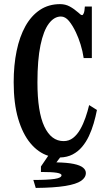

<svg xmlns="http://www.w3.org/2000/svg" viewBox="-20 -800 540 939"><path d="M273.9 -779.8Q299.8 -779.8 321 -768.3Q342.3 -756.8 363.8 -737.8Q369.1 -733.4 373 -729.7Q377 -726.1 381.8 -726.1Q385.7 -726.1 389.6 -735.4Q393.6 -744.6 395 -768.1H429.2V-516.1H389.2Q384.3 -549.8 374 -582.8Q363.8 -615.7 351.1 -642.1Q335.4 -675.3 317.4 -697.3Q299.3 -719.2 277.8 -719.2Q245.1 -719.2 219 -684.8Q192.9 -650.4 178 -579.1Q163.1 -507.8 163.1 -397Q163.1 -252.9 196.8 -181.4Q230.5 -109.9 291 -109.9Q317.4 -109.9 337.4 -125.5Q357.4 -141.1 372.3 -167.2Q387.2 -193.4 397.9 -224.4Q408.7 -255.4 416 -286.1L454.1 -262.2Q447.8 -229.5 438.2 -196.8Q428.7 -164.1 414.8 -134.5Q400.9 -105 381.3 -81.8Q361.8 -58.6 335.2 -44.7Q308.6 -30.8 273.9 -29.8L255.9 -5.9Q309.1 -4.9 340.6 1.7Q372.1 8.3 386 19.8Q399.9 31.2 399.9 45.9Q399.9 68.4 376.5 84.5Q353 100.6 299.3 109.4Q245.6 118.2 154.8 119.1L143.1 80.1Q213.4 80.1 247.1 75Q280.8 69.8 280.8 57.1Q280.8 48.8 257.3 44.9Q233.9 41 180.2 41V14.2L215.8 -38.1Q167 -53.7 128.9 -99.4Q90.8 -145 68.8 -219.7Q46.9 -294.4 46.9 -397.9Q46.9 -481 61.3 -550.8Q75.7 -620.6 104.2 -671.9Q132.8 -723.1 175.3 -751.5Q217.8 -779.8 273.9 -779.8Z"/></svg>

Font: BIZ UDMincho
Style: Bold
Weight: 700
Monospace: yes
Designer: TypeBank Co., Ltd.
Foundry: Morisawa Inc.
Version: Version 1.06